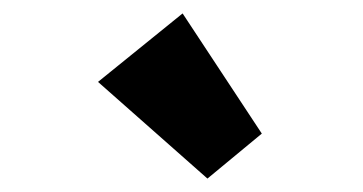

<svg xmlns="http://www.w3.org/2000/svg" viewBox="-20 -798 540 286"><path d="M289 -532 126 -676 252 -778 370 -599Z"/></svg>

Font: Cantarell Extra Bold
Style: Regular
Weight: 800
Designer: Dave Crossland, Nikolaus Waxweiler, Florian Fecher, Jacques Le Bailly, Eben Sorkin, Alexei Vanyashin, Alexios Zavras, Em
Version: Version 0.303